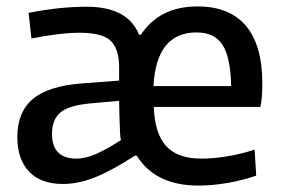

<svg xmlns="http://www.w3.org/2000/svg" viewBox="-20 -568 877 598"><path d="M598 10Q464 10 406 -83H400Q327 -36 275.5 -15.5Q224 5 176 5Q107 5 70.5 -33.5Q34 -72 34 -141Q34 -219 82 -259.5Q130 -300 233 -308L351 -317V-361Q350 -419 323 -442.5Q296 -466 228 -466Q197 -466 156.5 -461Q116 -456 78 -448L69 -528Q120 -538 164.5 -542.5Q209 -547 250 -547Q378 -547 413 -460H419Q447 -503 491 -525.5Q535 -548 595 -548Q695 -548 746 -487.5Q797 -427 797 -309Q797 -283 795.5 -266Q794 -249 791 -235H459Q462 -152 497.5 -113Q533 -74 607 -74Q644 -74 687 -81Q730 -88 773 -102L778 -21Q738 -7 690.5 1.5Q643 10 598 10ZM218 -74Q247 -74 281.5 -89.5Q316 -105 357 -132Q355 -136 354 -153.5Q353 -171 352.5 -191Q352 -211 351.5 -229Q351 -247 351 -254L262 -246Q195 -240 168.5 -218Q142 -196 142 -151Q142 -74 218 -74ZM700 -300Q698 -390 673 -428.5Q648 -467 592 -467Q467 -467 458 -300Z"/></svg>

Font: Encode Sans Narrow
Style: Medium
Weight: 500
Designer: Pablo Impallari, Andres Torresi
Foundry: Pablo Impallari, Andres Torresi
Version: Version 1.000; ttfautohint (v1.00) -l 8 -r 50 -G 200 -x 14 -